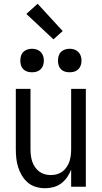

<svg xmlns="http://www.w3.org/2000/svg" viewBox="-20 -992 540 1020"><path d="M220 8Q195 8 171 1Q147 -6 128.5 -21.5Q110 -37 97 -58.5Q84 -80 76.5 -103.5Q69 -127 66.5 -151.5Q64 -176 64 -200V-520H142V-200Q142 -183 144 -166.5Q146 -150 151 -134.5Q156 -119 165.5 -105Q175 -91 188 -81Q201 -71 217 -66.5Q233 -62 250 -62Q267 -62 283 -66.5Q299 -71 312 -81Q325 -91 334.5 -105Q344 -119 349 -134.5Q354 -150 356 -166.5Q358 -183 358 -200V-520H436V0H358V-91Q350 -70 337 -51Q324 -32 305.5 -18Q287 -4 264.5 2Q242 8 220 8ZM350 -608Q337 -608 325 -611.5Q313 -615 304 -624Q295 -633 291.5 -645Q288 -657 288 -670Q288 -683 291.5 -695Q295 -707 304 -716Q313 -725 325 -729Q337 -733 350 -733Q363 -733 375 -729Q387 -725 396 -716Q405 -707 409 -695Q413 -683 413 -670Q413 -657 409 -645Q405 -633 396 -624Q387 -615 375 -611.5Q363 -608 350 -608ZM150 -608Q137 -608 125 -611.5Q113 -615 104 -624Q95 -633 91.5 -645Q88 -657 88 -670Q88 -683 91.5 -695Q95 -707 104 -716Q113 -725 125 -729Q137 -733 150 -733Q163 -733 175 -729Q187 -725 196 -716Q205 -707 209 -695Q213 -683 213 -670Q213 -657 209 -645Q205 -633 196 -624Q187 -615 175 -611.5Q163 -608 150 -608ZM264 -783 120 -918 180 -972 313 -827Z"/></svg>

Font: Zed Mono
Style: Regular
Weight: 400
Monospace: yes
Designer: Belleve Invis
Foundry: Belleve Invis
Version: Version 1.0.0; ttfautohint (v1.8.4)